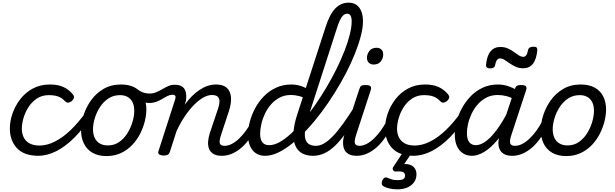

<svg xmlns="http://www.w3.org/2000/svg" viewBox="-20 -1154 4622 1443"><path d="M270 17Q161 17 107.5 -40.5Q54 -98 54 -189Q54 -242 73.5 -299.5Q93 -357 131 -407Q169 -457 225.5 -488Q282 -519 355 -519Q414 -519 454.5 -501Q495 -483 525 -448Q540 -430 535.5 -417.5Q531 -405 519 -394Q506 -384 493 -382.5Q480 -381 466 -396Q447 -417 419 -428Q391 -439 346 -439Q296 -439 258 -414Q220 -389 194.5 -349.5Q169 -310 156.5 -266.5Q144 -223 144 -185Q144 -153 157 -124Q170 -95 200 -77.5Q230 -60 280 -60Q294 -60 299.5 -48.5Q305 -37 303 -21.5Q301 -6 292.5 5.5Q284 17 270 17Z M264 17Q255 17 251 5.5Q247 -6 248 -21.5Q249 -37 256 -48.5Q263 -60 274 -60Q333 -60 392.5 -90Q452 -120 511 -176.5Q570 -233 627 -313Q632 -321 644 -316Q656 -311 664.5 -301.5Q673 -292 668 -284Q607 -188 540.5 -121Q474 -54 404.5 -18.5Q335 17 264 17Z M780 19Q718 19 675 -6Q632 -31 610.5 -75.5Q589 -120 589 -176Q589 -229 608 -288.5Q627 -348 664.5 -400.5Q702 -453 758.5 -486Q815 -519 890 -519Q952 -519 994.5 -495.5Q1037 -472 1058.5 -429.5Q1080 -387 1080 -331Q1080 -291 1068.5 -243.5Q1057 -196 1033.5 -149.5Q1010 -103 974 -65Q938 -27 889.5 -4Q841 19 780 19ZM790 -61Q839 -61 876 -87Q913 -113 938 -153.5Q963 -194 976 -238.5Q989 -283 989 -321Q989 -360 976 -386Q963 -412 939 -425.5Q915 -439 882 -439Q832 -439 794 -413.5Q756 -388 730.5 -348Q705 -308 692 -264Q679 -220 679 -183Q679 -144 692.5 -116.5Q706 -89 731 -75Q756 -61 790 -61Z M1101 -380Q1086 -380 1065.5 -385.5Q1045 -391 1025.5 -400.5Q1006 -410 992 -420Q984 -427 982 -440Q980 -453 984 -465Q988 -477 996 -483Q1004 -489 1014 -481Q1042 -462 1063.5 -456.5Q1085 -451 1104 -451Q1131 -451 1154.5 -461Q1178 -471 1200 -484Q1222 -497 1244.5 -507Q1267 -517 1292 -517Q1306 -517 1312.5 -505.5Q1319 -494 1318 -479.5Q1317 -465 1306.5 -453.5Q1296 -442 1277 -442Q1259 -442 1240 -433Q1221 -424 1200 -411Q1179 -398 1154.5 -389Q1130 -380 1101 -380Z M1646 17Q1607 17 1583.5 2.5Q1560 -12 1551 -36Q1542 -60 1544 -89.5Q1546 -119 1556 -151L1621 -344Q1630 -373 1629.5 -394.5Q1629 -416 1615.5 -428Q1602 -440 1572 -440Q1541 -440 1506.5 -420Q1472 -400 1436.5 -364Q1401 -328 1368 -278.5Q1335 -229 1307 -169L1256 -11Q1252 2 1241.5 8.5Q1231 15 1208 15Q1192 15 1178.5 8Q1165 1 1171 -18L1296 -406Q1302 -423 1297.5 -432.5Q1293 -442 1278 -442Q1264 -442 1258.5 -453.5Q1253 -465 1255 -479.5Q1257 -494 1266.5 -505.5Q1276 -517 1293 -517Q1324 -517 1342.5 -507Q1361 -497 1369.5 -480Q1378 -463 1379.5 -442Q1381 -421 1378 -399L1368 -367Q1395 -404 1423.5 -432Q1452 -460 1481.5 -479.5Q1511 -499 1542 -509Q1573 -519 1604 -519Q1657 -519 1684.5 -494Q1712 -469 1716 -423.5Q1720 -378 1699 -315L1643 -145Q1626 -96 1632 -77Q1638 -58 1668 -58Q1682 -58 1688 -46.5Q1694 -35 1692 -20.5Q1690 -6 1678.5 5.5Q1667 17 1646 17Z M1646 17Q1632 17 1625.5 5.5Q1619 -6 1621.5 -20.5Q1624 -35 1635.5 -46.5Q1647 -58 1668 -58Q1694 -58 1721.5 -72Q1749 -86 1776 -111.5Q1803 -137 1828.5 -172Q1854 -207 1876 -250Q1883 -264 1896 -263.5Q1909 -263 1918 -253Q1927 -243 1922 -229Q1895 -170 1864 -124Q1833 -78 1798 -47Q1763 -16 1725 0.5Q1687 17 1646 17Z M1973 17Q1912 17 1878 -25.5Q1844 -68 1844 -141Q1844 -187 1857.5 -239Q1871 -291 1897.5 -340.5Q1924 -390 1963.5 -430.5Q2003 -471 2055 -495Q2107 -519 2170 -519Q2198 -519 2225 -512.5Q2252 -506 2277.5 -493Q2303 -480 2325 -460L2306 -392Q2266 -422 2232.5 -431Q2199 -440 2165 -440Q2119 -440 2082.5 -421Q2046 -402 2018 -370.5Q1990 -339 1971.5 -300Q1953 -261 1944 -221Q1935 -181 1935 -145Q1935 -121 1942 -102.5Q1949 -84 1964 -73.5Q1979 -63 2004 -63Q2040 -63 2081.5 -86Q2123 -109 2168 -150.5Q2213 -192 2259 -247Q2305 -302 2349.5 -366.5Q2394 -431 2435 -500Q2476 -569 2510 -638Q2544 -707 2569.5 -772.5Q2595 -838 2609 -894.5Q2623 -951 2623 -993Q2623 -1021 2615 -1036Q2607 -1051 2588 -1051Q2575 -1051 2562 -1040.5Q2549 -1030 2536 -1004.5Q2523 -979 2509 -933L2297 -275Q2277 -211 2272.5 -168.5Q2268 -126 2277.5 -102Q2287 -78 2307 -68Q2327 -58 2355 -58Q2370 -58 2374 -46.5Q2378 -35 2374 -20.5Q2370 -6 2359 5.5Q2348 17 2333 17Q2286 17 2252 -1Q2218 -19 2200.5 -57.5Q2183 -96 2185.5 -155Q2188 -214 2215 -297L2426 -948Q2457 -1046 2499.5 -1090Q2542 -1134 2600 -1134Q2636 -1134 2659.5 -1117Q2683 -1100 2695.5 -1068.5Q2708 -1037 2708 -993Q2708 -946 2692 -884Q2676 -822 2647.5 -750.5Q2619 -679 2580 -604Q2541 -529 2494 -454Q2447 -379 2395 -309.5Q2343 -240 2288 -181Q2233 -122 2178.5 -77.5Q2124 -33 2072 -8Q2020 17 1973 17Z M2333 17Q2319 17 2312.5 5.5Q2306 -6 2308.5 -20.5Q2311 -35 2322.5 -46.5Q2334 -58 2355 -58Q2383 -58 2413.5 -75Q2444 -92 2478.5 -127Q2513 -162 2553.5 -217.5Q2594 -273 2643 -350Q2652 -363 2664.5 -361.5Q2677 -360 2684.5 -350.5Q2692 -341 2686 -328Q2633 -233 2587.5 -167Q2542 -101 2500 -60.5Q2458 -20 2417 -1.5Q2376 17 2333 17Z M2662 17Q2622 17 2598.5 3Q2575 -11 2566 -35Q2557 -59 2558.5 -89Q2560 -119 2571 -151L2680 -483Q2686 -503 2695.5 -509Q2705 -515 2725 -515Q2756 -515 2764.5 -505.5Q2773 -496 2766 -476L2658 -145Q2641 -95 2647.5 -76.5Q2654 -58 2683 -58Q2697 -58 2703.5 -46.5Q2710 -35 2708 -20.5Q2706 -6 2694.5 5.5Q2683 17 2662 17ZM2787 -669Q2767 -669 2752.5 -682Q2738 -695 2738 -720Q2738 -747 2756 -771Q2774 -795 2811 -795Q2831 -795 2845.5 -782.5Q2860 -770 2860 -744Q2860 -717 2842.5 -693Q2825 -669 2787 -669Z M2659 17Q2645 17 2638.5 5.5Q2632 -6 2634.5 -20.5Q2637 -35 2648.5 -46.5Q2660 -58 2681 -58Q2707 -58 2734.5 -72Q2762 -86 2789 -111.5Q2816 -137 2841.5 -172Q2867 -207 2889 -250Q2896 -264 2909 -263.5Q2922 -263 2931 -253Q2940 -243 2935 -229Q2908 -170 2877 -124Q2846 -78 2811 -47Q2776 -16 2738 0.5Q2700 17 2659 17Z M3090 17Q2981 17 2927.5 -40.5Q2874 -98 2874 -189Q2874 -242 2893.5 -299.5Q2913 -357 2951 -407Q2989 -457 3045.5 -488Q3102 -519 3175 -519Q3234 -519 3274.5 -501Q3315 -483 3345 -448Q3360 -430 3355.5 -417.5Q3351 -405 3339 -394Q3326 -384 3313 -382.5Q3300 -381 3286 -396Q3267 -417 3239 -428Q3211 -439 3166 -439Q3116 -439 3078 -414Q3040 -389 3014.5 -349.5Q2989 -310 2976.5 -266.5Q2964 -223 2964 -185Q2964 -153 2977 -124Q2990 -95 3020 -77.5Q3050 -60 3100 -60Q3114 -60 3119.5 -48.5Q3125 -37 3123 -21.5Q3121 -6 3112.5 5.5Q3104 17 3090 17Z M3084 17Q3075 17 3071 5.5Q3067 -6 3068 -21.5Q3069 -37 3076 -48.5Q3083 -60 3094 -60Q3153 -60 3212.5 -90Q3272 -120 3331 -176.5Q3390 -233 3447 -313Q3452 -321 3464 -316Q3476 -311 3484.5 -301.5Q3493 -292 3488 -284Q3427 -188 3360.5 -121Q3294 -54 3224.5 -18.5Q3155 17 3084 17Z M2969 269Q2932 269 2902.5 261.5Q2873 254 2856 241Q2848 233 2849 220.5Q2850 208 2855 199Q2862 186 2870.5 181.5Q2879 177 2889 181Q2902 187 2921 193.5Q2940 200 2971 200Q2996 200 3010 192.5Q3024 185 3024 165Q3024 143 3004.5 137.5Q2985 132 2958 135Q2947 136 2942.5 133Q2938 130 2934 124Q2930 117 2931.5 110.5Q2933 104 2938 97L3011 -13H3080L3000 105L2971 89Q3015 75 3046 80.5Q3077 86 3093.5 106Q3110 126 3110 155Q3110 192 3090.5 217.5Q3071 243 3039 256Q3007 269 2969 269Z M3528 17Q3488 17 3459 -2Q3430 -21 3414 -56.5Q3398 -92 3398 -141Q3398 -186 3411 -237.5Q3424 -289 3450.5 -338.5Q3477 -388 3516 -429Q3555 -470 3607 -494.5Q3659 -519 3724 -519Q3766 -519 3808 -503.5Q3850 -488 3883 -463L3868 -394Q3824 -422 3789 -431Q3754 -440 3721 -440Q3673 -440 3635.5 -420.5Q3598 -401 3570 -369Q3542 -337 3524 -298.5Q3506 -260 3497.5 -222Q3489 -184 3489 -153Q3489 -125 3496.5 -104.5Q3504 -84 3519.5 -73.5Q3535 -63 3556 -63Q3592 -63 3632.5 -93Q3673 -123 3715.5 -181Q3758 -239 3800 -321L3827 -279Q3776 -171 3722 -106Q3668 -41 3618.5 -12Q3569 17 3528 17ZM3829 17Q3789 17 3766 2.5Q3743 -12 3733.5 -36Q3724 -60 3726 -89.5Q3728 -119 3738 -151L3848 -483Q3855 -503 3864.5 -509Q3874 -515 3893 -515Q3924 -515 3932.5 -505.5Q3941 -496 3934 -476L3825 -145Q3808 -96 3814.5 -77Q3821 -58 3850 -58Q3864 -58 3870.5 -46.5Q3877 -35 3875 -20.5Q3873 -6 3861.5 5.5Q3850 17 3829 17Z M3829 17Q3815 17 3808.5 5.5Q3802 -6 3804.5 -20.5Q3807 -35 3818.5 -46.5Q3830 -58 3851 -58Q3877 -58 3904.5 -72Q3932 -86 3959 -111.5Q3986 -137 4011.5 -172Q4037 -207 4059 -250Q4066 -264 4079 -263.5Q4092 -263 4101 -253Q4110 -243 4105 -229Q4078 -170 4047 -124Q4016 -78 3981 -47Q3946 -16 3908 0.5Q3870 17 3829 17Z M3663 -640Q3631 -640 3633 -668Q3639 -734 3666.5 -767.5Q3694 -801 3740 -801Q3772 -801 3796.5 -790Q3821 -779 3841 -764.5Q3861 -750 3878.5 -738.5Q3896 -727 3914 -727Q3926 -727 3935 -739Q3944 -751 3948 -776Q3953 -803 3991 -803Q4007 -803 4013 -796.5Q4019 -790 4018 -776Q4012 -710 3986 -675.5Q3960 -641 3912 -641Q3880 -641 3855.5 -652.5Q3831 -664 3810.5 -678Q3790 -692 3772.5 -703.5Q3755 -715 3737 -715Q3724 -715 3714.5 -702Q3705 -689 3701 -664Q3699 -652 3689.5 -646Q3680 -640 3663 -640Z M4235 19Q4173 19 4130 -6Q4087 -31 4065.5 -75.5Q4044 -120 4044 -176Q4044 -229 4063 -288.5Q4082 -348 4119.5 -400.5Q4157 -453 4213.5 -486Q4270 -519 4345 -519Q4407 -519 4449.5 -495.5Q4492 -472 4513.5 -429.5Q4535 -387 4535 -331Q4535 -291 4523.5 -243.5Q4512 -196 4488.5 -149.5Q4465 -103 4429 -65Q4393 -27 4344.5 -4Q4296 19 4235 19ZM4245 -61Q4294 -61 4331 -87Q4368 -113 4393 -153.5Q4418 -194 4431 -238.5Q4444 -283 4444 -321Q4444 -360 4431 -386Q4418 -412 4394 -425.5Q4370 -439 4337 -439Q4287 -439 4249 -413.5Q4211 -388 4185.5 -348Q4160 -308 4147 -264Q4134 -220 4134 -183Q4134 -144 4147.5 -116.5Q4161 -89 4186 -75Q4211 -61 4245 -61Z"/></svg>

Font: Playwrite CU
Style: Regular
Weight: 400
Designer: Veronika Burian, José Scaglione
Foundry: TypeTogether
Version: Version 1.002